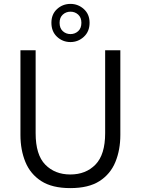

<svg xmlns="http://www.w3.org/2000/svg" viewBox="-20 -951 723 986"><path d="M341 15Q248 15 192 -21Q136 -57 110.5 -119Q85 -181 85 -258V-693H163V-267Q163 -156 212.5 -105.5Q262 -55 341 -55Q421 -55 470.5 -106Q520 -157 520 -267V-693H598V-258Q598 -181 572.5 -119Q547 -57 491 -21Q435 15 341 15ZM342 -735Q302 -735 273 -762Q244 -789 244 -834Q244 -878 273 -904.5Q302 -931 342 -931Q381 -931 410.5 -904.5Q440 -878 440 -834Q440 -789 410.5 -762Q381 -735 342 -735ZM342 -776Q365 -776 381.5 -791Q398 -806 398 -834Q398 -861 381.5 -876Q365 -891 342 -891Q319 -891 302.5 -876Q286 -861 286 -834Q286 -806 302.5 -791Q319 -776 342 -776Z"/></svg>

Font: Ubuntu Sans
Style: Regular
Weight: 400
Designer: Dalton Maag Ltd
Foundry: Dalton Maag Ltd
Version: Version 1.006; ttfautohint (v1.8.4.7-5d5b)